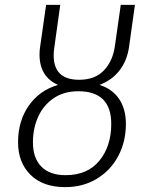

<svg xmlns="http://www.w3.org/2000/svg" viewBox="-20 -756 605 787"><path d="M388 -408Q441 -391 468.5 -350Q496 -309 496 -248Q496 -175 464.5 -116Q433 -57 376.5 -23Q320 11 247 11Q156 11 105 -39.5Q54 -90 54 -173Q54 -260 98 -323Q142 -386 218 -408Q142 -441 142 -533Q142 -550 145 -568L169 -736H227L203 -564Q200 -546 200 -529Q200 -429 304 -429Q370 -429 406.5 -468Q443 -507 451 -568L475 -736H533L509 -564Q501 -508 470.5 -468Q440 -428 388 -408ZM301 -382Q242 -382 200 -353.5Q158 -325 136.5 -277.5Q115 -230 115 -173Q115 -108 149.5 -73Q184 -38 249 -38Q339 -38 387.5 -97.5Q436 -157 436 -248Q436 -382 301 -382Z"/></svg>

Font: Fira Sans Light
Style: Italic
Weight: 300
Italic angle: -8°
Designer: bBox Type GmbH & Carrois Corporate GbR & Edenspiekermann AG
Foundry: bBox Type GmbH & Carrois Corporate GbR & Edenspiekermann AG
Version: Version 4.301